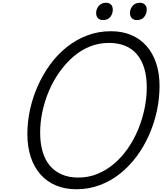

<svg xmlns="http://www.w3.org/2000/svg" viewBox="-20 -1357 1180 1396"><path d="M534 19Q453 19 387 -8.5Q321 -36 274.5 -88.5Q228 -141 203.5 -215.5Q179 -290 179 -383Q179 -470 198 -558.5Q217 -647 254 -730.5Q291 -814 343.5 -886.5Q396 -959 464 -1013.5Q532 -1068 613 -1099Q694 -1130 787 -1130Q868 -1130 933.5 -1102.5Q999 -1075 1045 -1023Q1091 -971 1115.5 -897.5Q1140 -824 1140 -732Q1140 -641 1120.5 -550.5Q1101 -460 1064 -376Q1027 -292 973.5 -220Q920 -148 853 -94.5Q786 -41 706 -11Q626 19 534 19ZM549 -66Q624 -66 689.5 -93Q755 -120 810.5 -167.5Q866 -215 910 -278.5Q954 -342 984.5 -416Q1015 -490 1031 -567.5Q1047 -645 1047 -722Q1047 -800 1029 -860Q1011 -920 976 -961.5Q941 -1003 890 -1024Q839 -1045 772 -1045Q699 -1045 633 -1018.5Q567 -992 511.5 -943.5Q456 -895 411.5 -832Q367 -769 336 -696Q305 -623 288.5 -546Q272 -469 272 -393Q272 -315 290 -254Q308 -193 343.5 -151.5Q379 -110 430.5 -88Q482 -66 549 -66ZM728 -1211Q707 -1211 693 -1224Q679 -1237 679 -1263Q679 -1290 697.5 -1313.5Q716 -1337 752 -1337Q772 -1337 786 -1324.5Q800 -1312 800 -1286Q800 -1259 783 -1235Q766 -1211 728 -1211ZM974 -1211Q954 -1211 939.5 -1224Q925 -1237 925 -1263Q925 -1290 943.5 -1313.5Q962 -1337 998 -1337Q1018 -1337 1032.5 -1324.5Q1047 -1312 1047 -1286Q1047 -1259 1029.5 -1235Q1012 -1211 974 -1211Z"/></svg>

Font: Playwrite CU
Style: Regular
Weight: 400
Designer: Veronika Burian, José Scaglione
Foundry: TypeTogether
Version: Version 1.002